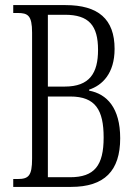

<svg xmlns="http://www.w3.org/2000/svg" viewBox="-20 -734 544 754"><path d="M32 0H259C390 0 452 -63 452 -191C452 -310 400 -365 330 -378V-382C382 -399 430 -446 430 -542C430 -659 366 -714 237 -714H32V-683H49C89 -683 106 -674 106 -606V-111C106 -43 92 -31 49 -31H32ZM234 -394H168V-676H235C329 -676 365 -634 365 -538C365 -447 332 -394 234 -394ZM255 -38H168V-355H256C355 -355 387 -302 387 -194C387 -84 351 -38 255 -38Z"/></svg>

Font: Noto Serif Armenian ExtraCondensed Light
Style: Regular
Weight: 300
Width: 2
Designer: Monotype Design Team
Foundry: Monotype Imaging Inc.
Version: Version 2.008